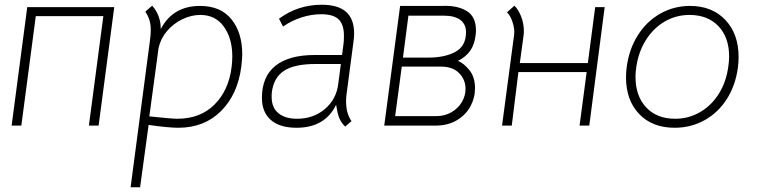

<svg xmlns="http://www.w3.org/2000/svg" viewBox="-20 -530 3215 810"><path d="M396 0H355L416 -462H131L70 0H29L95 -500H462Z M1002 -301Q1002 -285 998 -249Q983 -132 912.5 -61.5Q842 9 732 9Q691 9 607 -3L571 260H531L613 -362Q616 -385 616 -402Q616 -427 610.5 -445Q605 -463 593 -481L622 -506Q640 -486 649.5 -460Q659 -434 658 -407Q709 -505 824 -505Q911 -505 956.5 -448.5Q1002 -392 1002 -301ZM957 -247Q960 -270 960 -292Q960 -368 924.5 -417.5Q889 -467 825 -467Q787 -467 749.5 -449Q712 -431 685 -399.5Q658 -368 649 -328L610 -39Q706 -29 728 -29Q825 -29 885 -89Q945 -149 957 -247Z M1398 -88Q1351 9 1231 9Q1160 9 1122.5 -24Q1085 -57 1085 -117Q1085 -207 1142 -252.5Q1199 -298 1308 -298H1423L1429 -343Q1431 -356 1431 -379Q1431 -427 1408.5 -448.5Q1386 -470 1335 -470Q1294 -470 1252 -456.5Q1210 -443 1174 -418L1157 -451Q1237 -510 1337 -510Q1406 -510 1440 -480Q1474 -450 1474 -388Q1474 -372 1471 -352L1443 -140Q1440 -121 1440 -103Q1440 -51 1463 -19L1436 4Q1418 -14 1410.5 -34Q1403 -54 1398 -88ZM1407 -176 1418 -260H1310Q1222 -260 1178.5 -231.5Q1135 -203 1127 -142Q1126 -135 1126 -121Q1126 -76 1154.5 -52.5Q1183 -29 1233 -29Q1302 -29 1350.5 -70Q1399 -111 1407 -176Z M1846 -505Q1907 -508 1947.5 -484.5Q1988 -461 1988 -402Q1988 -394 1986 -378Q1981 -340 1963 -315Q1945 -290 1912 -273Q1936 -264 1960 -234.5Q1984 -205 1984 -158Q1984 -117 1964.5 -81Q1945 -45 1907 -22.5Q1869 0 1816 0H1601L1668 -505ZM1946 -394Q1946 -428 1922 -446Q1898 -464 1852 -464H1703L1680 -287H1787Q1857 -287 1901.5 -311.5Q1946 -336 1946 -394ZM1944 -155Q1944 -194 1917 -221.5Q1890 -249 1841 -249H1675L1647 -40H1819Q1856 -40 1884.5 -56.5Q1913 -73 1928.5 -99.5Q1944 -126 1944 -155Z M2466 0H2425L2455 -226H2167L2139 0H2098L2149 -384Q2152 -407 2142.5 -436Q2133 -465 2119 -478L2150 -506Q2167 -490 2178.5 -460.5Q2190 -431 2190 -399Q2190 -388 2189 -382L2173 -264H2460L2491 -500H2531Z M2621 -204Q2621 -226 2624 -248Q2634 -323 2671 -381.5Q2708 -440 2765.5 -472.5Q2823 -505 2891 -505Q2984 -505 3040 -446Q3096 -387 3096 -289Q3096 -268 3093 -245Q3083 -170 3046.5 -112.5Q3010 -55 2952.5 -23Q2895 9 2826 9Q2732 9 2676.5 -49Q2621 -107 2621 -204ZM3053 -253Q3056 -273 3056 -292Q3056 -372 3011 -419.5Q2966 -467 2889 -467Q2832 -467 2784 -439Q2736 -411 2704.5 -360.5Q2673 -310 2664 -245Q2661 -224 2661 -206Q2661 -125 2706 -77Q2751 -29 2828 -29Q2885 -29 2933.5 -57Q2982 -85 3013.5 -136Q3045 -187 3053 -253Z"/></svg>

Font: Bellota Text Light
Style: Italic
Weight: 300
Italic angle: -7.5°
Designer: Kemie Guaida
Foundry: Kemie Guaida
Version: Version 4.001